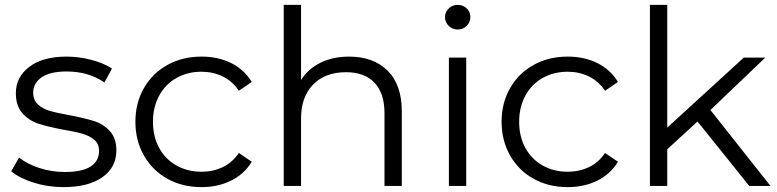

<svg xmlns="http://www.w3.org/2000/svg" viewBox="-20 -762 3186 787"><path d="M26 -60 58 -116Q91 -90 141 -73.5Q191 -57 245 -57Q317 -57 351.5 -79.5Q386 -102 386 -143Q386 -172 367 -188.5Q348 -205 319 -213.5Q290 -222 242 -230Q178 -242 139 -254.5Q100 -267 72.5 -297Q45 -327 45 -380Q45 -446 100 -488Q155 -530 253 -530Q304 -530 355 -516.5Q406 -503 439 -481L408 -424Q343 -469 253 -469Q185 -469 150.5 -445Q116 -421 116 -382Q116 -352 135.5 -334Q155 -316 184 -307.5Q213 -299 264 -290Q327 -278 365 -266Q403 -254 430 -225Q457 -196 457 -145Q457 -76 399.5 -35.5Q342 5 240 5Q176 5 117.5 -13.5Q59 -32 26 -60Z M535 -263Q535 -340 570 -401Q605 -462 666.5 -496Q728 -530 806 -530Q874 -530 927.5 -503.5Q981 -477 1012 -426L959 -390Q933 -429 893 -448.5Q853 -468 806 -468Q749 -468 703.5 -442.5Q658 -417 632.5 -370Q607 -323 607 -263Q607 -202 632.5 -155.5Q658 -109 703.5 -83.5Q749 -58 806 -58Q853 -58 893 -77Q933 -96 959 -135L1012 -99Q981 -48 927 -21.5Q873 5 806 5Q728 5 666.5 -29Q605 -63 570 -124.5Q535 -186 535 -263Z M1627 -305V0H1556V-298Q1556 -380 1515 -423Q1474 -466 1398 -466Q1313 -466 1263.5 -415.5Q1214 -365 1214 -276V0H1143V-742H1214V-434Q1243 -480 1294 -505Q1345 -530 1411 -530Q1510 -530 1568.5 -472.5Q1627 -415 1627 -305Z M1820 -526H1891V0H1820ZM1804 -692Q1804 -712 1819 -727Q1834 -742 1856 -742Q1878 -742 1893 -727.5Q1908 -713 1908 -693Q1908 -671 1893 -656Q1878 -641 1856 -641Q1834 -641 1819 -656Q1804 -671 1804 -692Z M2036 -263Q2036 -340 2071 -401Q2106 -462 2167.5 -496Q2229 -530 2307 -530Q2375 -530 2428.5 -503.5Q2482 -477 2513 -426L2460 -390Q2434 -429 2394 -448.5Q2354 -468 2307 -468Q2250 -468 2204.5 -442.5Q2159 -417 2133.5 -370Q2108 -323 2108 -263Q2108 -202 2133.5 -155.5Q2159 -109 2204.5 -83.5Q2250 -58 2307 -58Q2354 -58 2394 -77Q2434 -96 2460 -135L2513 -99Q2482 -48 2428 -21.5Q2374 5 2307 5Q2229 5 2167.5 -29Q2106 -63 2071 -124.5Q2036 -186 2036 -263Z M2839 -264 2715 -150V0H2644V-742H2715V-239L3029 -526H3117L2892 -311L3138 0H3051Z"/></svg>

Font: Montserrat-Regular
Style: Regular
Weight: 400
Version: Version 7.200